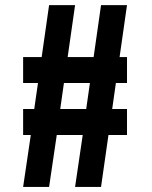

<svg xmlns="http://www.w3.org/2000/svg" viewBox="-20 -737 601 758"><path d="M452.1 -511.7Q461.9 -511.7 481.4 -511.7Q481.4 -477.5 481.4 -409.2Q466.8 -409.2 437.5 -409.2Q432.6 -375 422.9 -306.6Q442.4 -306.6 481.4 -306.6Q481.4 -272.5 481.4 -204.1Q457 -204.1 408.2 -204.1Q398.4 -135.7 378.9 1Q344.7 1 276.4 1Q286.1 -67.4 306.6 -204.1Q272.5 -204.1 204.1 -204.1Q194.3 -135.7 173.8 1Q139.6 1 71.3 1Q81.1 -67.4 101.6 -204.1Q91.8 -204.1 71.3 -204.1Q71.3 -238.3 71.3 -306.6Q85.9 -306.6 115.2 -306.6Q120.1 -340.8 129.9 -409.2Q110.4 -409.2 71.3 -409.2Q71.3 -443.4 71.3 -511.7Q95.7 -511.7 144.5 -511.7Q154.3 -580.1 173.8 -716.8Q208 -716.8 276.4 -716.8Q266.6 -648.4 247.1 -511.7Q281.2 -511.7 349.6 -511.7Q359.4 -580.1 378.9 -716.8Q413.1 -716.8 481.4 -716.8Q471.7 -648.4 452.1 -511.7ZM335 -409.2Q300.8 -409.2 232.4 -409.2Q227.5 -375 217.8 -306.6Q252 -306.6 320.3 -306.6Q325.2 -340.8 335 -409.2Z"/></svg>

Font: Via Messena
Style: Regular
Weight: 400
Designer: Edward Sonnex
Version: 1.0